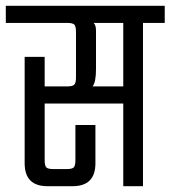

<svg xmlns="http://www.w3.org/2000/svg" viewBox="-40 -642 588 662"><path d="M528 -622V-563H453V0H385V-285H114V-90Q114 -70 120 -64.5Q126 -59 145 -59H189Q208 -59 214 -64.5Q220 -70 220 -90V-211H289V-79Q289 0 210 0H124Q45 0 45 -79V-446H114V-344H191Q210 -344 216 -350Q222 -356 222 -375V-532Q222 -552 216 -557.5Q210 -563 191 -563H-20V-622ZM385 -344V-563H283Q291 -555 291 -537V-404Q291 -358 279 -344Z"/></svg>

Font: Teko Light
Style: Regular
Weight: 300
Designer: Manushi Parikh, Jonny Pinhorn
Foundry: Indian Type Foundry
Version: Version 1.105;PS 1.0;hotconv 1.0.78;makeotf.lib2.5.61930; tt